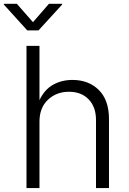

<svg xmlns="http://www.w3.org/2000/svg" viewBox="-52 -962 661 982"><path d="M149.9 -340.3V0H83.5V-727.5H149.9V-449.7Q175.3 -503.9 219.5 -528.6Q263.7 -553.2 318.4 -553.2Q401.4 -553.2 453.4 -501.7Q505.4 -450.2 505.4 -353V0H439V-348.1Q439 -415 401.4 -453.9Q363.8 -492.7 300.8 -492.7Q236.3 -492.7 193.1 -451.7Q149.9 -410.6 149.9 -340.3ZM34.2 -942.4 116.7 -848.6 198.2 -942.4H265.6V-938.5L145 -806.6H87.4L-32.2 -938.5V-942.4Z"/></svg>

Font: Inter Light
Style: Regular
Weight: 300
Designer: Rasmus Andersson
Foundry: rsms
Version: Version 4.000;git-a52131595